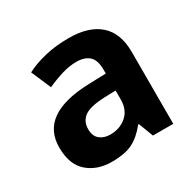

<svg xmlns="http://www.w3.org/2000/svg" viewBox="-129 -693 853 842"><g transform="rotate(-30 298.0 -272.5)"><path d="M315 -555Q417 -555 471 -507Q525 -459 525 -364V0H422L394 -74H390Q355 -30 316 -10Q277 10 209 10Q136 10 88 -31.5Q40 -73 40 -160Q40 -327 288 -336L379 -339V-358Q379 -408 356 -428Q333 -448 293 -448Q256 -448 217 -436Q178 -424 141 -407L98 -507Q140 -529 195 -542Q250 -555 315 -555ZM320 -251Q247 -248 218.5 -226.5Q190 -205 190 -166Q190 -131 210.5 -114Q231 -97 263 -97Q312 -97 345.5 -126Q379 -155 379 -208V-253Z"/></g></svg>

Font: Noto Sans Syriac
Style: Bold
Weight: 700
Designer: Patrick Giasson and the Monotype Design Team
Foundry: Monotype Imaging Inc.
Version: Version 3.000; ttfautohint (v1.8.4.7-5d5b)